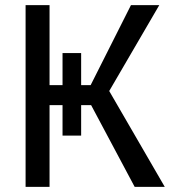

<svg xmlns="http://www.w3.org/2000/svg" viewBox="-20 -731 670 751"><path d="M224.6 -200.7V-319.8H173.8V0H80.1V-710.9H173.8V-397.9H224.6V-523.4H297.4V-397.9H334.5L492.2 -710.9H603L407.2 -375L624.5 0H506.8L336.4 -319.8H297.4V-200.7Z"/></svg>

Font: Roboto21382017
Style: Regular
Weight: 400
Designer: Christian Robertson
Foundry: Google
Version: Version 2.138; 2017